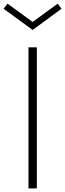

<svg xmlns="http://www.w3.org/2000/svg" viewBox="-67 -1044 361 1064"><path d="M137.2 0H90.8V-781.7H137.2ZM273.9 -995.6 113.8 -877.9 -46.9 -995.6 -25.4 -1023.9 113.8 -922.4 252.9 -1023.9Z"/></svg>

Font: Spartan MB Light
Style: Regular
Weight: 300
Designer: Matt Bailey, Mirko Velimirovic
Foundry: Matt Bailey
Version: Version 1.005